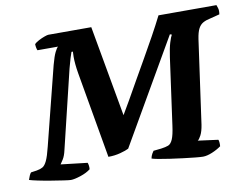

<svg xmlns="http://www.w3.org/2000/svg" viewBox="-79 -812 1190 920"><g transform="rotate(-10 515.5 -352.0)"><path d="M195 0Q187 0 160 -4Q133 -8 99.5 -13.5Q66 -19 37.5 -25Q9 -31 -3 -35Q0 -45 4.5 -55Q9 -65 13 -69L41 -73Q59 -76 70.5 -82.5Q82 -89 92 -110Q102 -131 113 -176L209 -557Q220 -598 229.5 -617Q239 -636 245 -640H145Q143 -643 141 -652.5Q139 -662 139 -671Q147 -679 161.5 -686.5Q176 -694 190 -699Q204 -704 209 -704H418L497 -262Q513 -288 535 -327Q557 -366 584 -413.5Q611 -461 640 -511.5Q669 -562 696 -611Q723 -660 745 -704H1027Q1029 -699 1032.5 -687.5Q1036 -676 1033 -658L986 -646Q966 -642 951.5 -634Q937 -626 928 -609Q919 -592 914 -559L857 -152Q852 -120 842.5 -102Q833 -84 826 -80L924 -67Q926 -64 927 -54.5Q928 -45 927 -35Q908 -21 882.5 -10.5Q857 0 838 0Q827 0 801.5 -2.5Q776 -5 744 -9Q712 -13 680 -17.5Q648 -22 624.5 -26.5Q601 -31 593 -34Q595 -46 601 -56.5Q607 -67 609 -69L647 -73Q669 -76 682 -81Q695 -86 704 -106.5Q713 -127 719 -172L764 -497Q770 -540 778 -566Q786 -592 792 -602L783 -605L491 -100Q478 -93 450 -85.5Q422 -78 391 -78L318 -497Q314 -520 312 -541Q310 -562 310 -578Q310 -587 310.5 -593.5Q311 -600 311 -604H304Q301 -597 294.5 -575.5Q288 -554 281 -527L189 -146Q183 -119 173 -103Q163 -87 159 -82L288 -67Q290 -63 291.5 -54Q293 -45 292 -35Q273 -20 242.5 -10Q212 0 195 0Z"/></g></svg>

Font: Texturina Medium 12pt ExtraBold
Style: Italic
Weight: 800
Italic angle: -11°
Version: Version 1.002